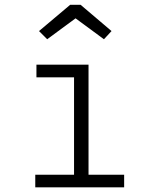

<svg xmlns="http://www.w3.org/2000/svg" viewBox="-20 -802 640 822"><path d="M359 -525V-54H511.5V0H131V-54H297V-471H136V-525ZM182 -634 147 -669 280.5 -781.5H325L457.5 -669L425 -634L303.5 -723.5Z"/></svg>

Font: Fira Code Light Light
Style: Regular
Weight: 300
Monospace: yes
Version: Version 5.002